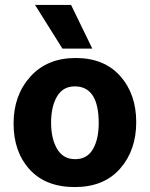

<svg xmlns="http://www.w3.org/2000/svg" viewBox="-20 -750 607 778"><path d="M354 -553H233L122 -730H268ZM380 -251Q380 -400 283 -400Q235 -400 211 -359Q187 -318 187 -253Q187 -188 211.5 -146.5Q236 -105 284.5 -105Q333 -105 356.5 -145.5Q380 -186 380 -251ZM286.5 -515Q402 -515 467 -442Q532 -369 532 -255Q532 -141 466.5 -66.5Q401 8 283 8Q165 8 100 -63.5Q35 -135 35 -249.5Q35 -364 103 -439.5Q171 -515 286.5 -515Z"/></svg>

Font: Hind Mysuru
Style: Bold
Weight: 700
Designer: Manushi Parikh, Hitesh Malaviya
Foundry: Indian Type Foundry
Version: Version 0.703;PS 1.0;hotconv 1.0.86;makeotf.lib2.5.63406